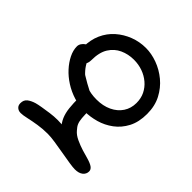

<svg xmlns="http://www.w3.org/2000/svg" viewBox="-88 -756 1018 1018"><g transform="rotate(-45 421.5 -246.5)"><path d="M546 12Q485 12 442 -10.5Q399 -33 372 -69.5Q345 -106 333 -148.5Q321 -191 321 -232Q321 -275 333.5 -315Q346 -355 368 -389.5Q390 -424 418 -449.5Q446 -475 476.5 -490Q507 -505 536 -505Q548 -505 558.5 -498Q569 -491 575.5 -481.5Q582 -472 582 -463Q582 -459 566.5 -449Q551 -439 529 -425Q507 -411 487 -395Q467 -379 458 -364Q434 -325 417.5 -292Q401 -259 386 -239Q371 -219 349 -219Q309 -219 286 -217Q263 -215 249 -209Q235 -203 220 -189Q202 -174 189.5 -147Q177 -120 168.5 -92.5Q160 -65 156 -49Q147 -17 137 -3.5Q127 10 113 10Q93 10 80 -6Q67 -22 67 -52Q67 -66 71.5 -95Q76 -124 82.5 -160.5Q89 -197 94 -230.5Q99 -264 99 -286Q99 -323 93.5 -358Q88 -393 81.5 -421.5Q75 -450 75 -466Q75 -482 84.5 -493Q94 -504 111 -504Q135 -504 147.5 -488.5Q160 -473 168 -447Q172 -433 176 -409Q180 -385 184 -356.5Q188 -328 188 -300Q188 -277 184 -246Q180 -215 174.5 -182.5Q169 -150 163 -122Q157 -94 153.5 -76.5Q150 -59 150 -59L82 -80Q84 -98 90.5 -121Q97 -144 107.5 -168Q118 -192 132.5 -214Q147 -236 165 -252Q191 -276 217 -287Q243 -298 276 -301.5Q309 -305 353 -305Q360 -305 371.5 -318Q383 -331 397 -349.5Q411 -368 424.5 -385.5Q438 -403 448 -413L530 -417Q517 -411 496.5 -398Q476 -385 456 -363Q436 -341 423 -309Q410 -277 410 -232Q410 -184 427.5 -147Q445 -110 476 -89.5Q507 -69 547 -69Q582 -69 609.5 -82.5Q637 -96 657.5 -120Q678 -144 689 -175Q700 -206 700 -241Q700 -283 683.5 -319Q667 -355 632 -377Q597 -399 538 -399Q516 -399 498.5 -411.5Q481 -424 481 -440Q481 -451 492 -460Q503 -469 520.5 -474Q538 -479 558 -479Q611 -479 653.5 -460Q696 -441 726 -407Q756 -373 772.5 -330Q789 -287 789 -240Q789 -198 773 -154Q757 -110 726 -72.5Q695 -35 650 -11.5Q605 12 546 12Z"/></g></svg>

Font: Shantell Sans Light
Style: Regular
Weight: 400
Version: Version 1.011;[c5ecc13dd]